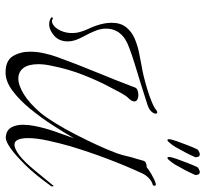

<svg xmlns="http://www.w3.org/2000/svg" viewBox="-44 -683 739 691"><g transform="rotate(90 325.5 -337.5)"><path d="M67 -145Q54 -145 45 -151Q41 -153 43 -156.5Q45 -160 49 -157Q58 -152 70 -160Q82 -168 90.5 -186.5Q99 -205 99 -228Q99 -243 95 -256Q91 -271 84.5 -284.5Q78 -298 73 -312Q67 -329 64.5 -343Q62 -357 62 -370Q62 -402 78 -422Q94 -442 118.5 -452.5Q143 -463 170 -468.5Q197 -474 219 -478Q233 -480 255.5 -485.5Q278 -491 302.5 -498.5Q327 -506 347.5 -514.5Q368 -523 377 -531Q382 -534 384 -534Q389 -534 389 -528Q389 -522 382 -513.5Q375 -505 358 -499Q322 -487 282.5 -475Q243 -463 209 -452.5Q175 -442 152 -433Q83 -409 83 -349Q83 -330 91.5 -309.5Q100 -289 110.5 -270Q121 -251 126 -234Q129 -222 129 -212Q129 -181 108.5 -163Q88 -145 67 -145ZM241 12Q198 12 182 -14.5Q166 -41 166 -76Q166 -102 172 -128Q178 -154 185 -173Q211 -245 240 -315Q269 -385 295 -454Q297 -460 305 -463Q313 -466 322 -466Q331 -466 338 -462.5Q345 -459 345 -451Q345 -442 334 -431Q328 -425 324 -419Q320 -413 316 -406Q309 -393 289.5 -356Q270 -319 249.5 -267Q229 -215 217 -155Q211 -128 211 -106Q211 -70 225 -52Q239 -34 263 -34Q287 -34 319.5 -54Q352 -74 387 -115Q404 -136 424.5 -169.5Q445 -203 465 -242Q485 -281 502 -318Q519 -355 529 -382Q531 -386 532 -389.5Q533 -393 534 -396Q539 -411 542 -425Q545 -439 552 -461Q555 -472 558.5 -484Q562 -496 582 -496Q588 -502 607 -513Q626 -524 639 -528Q641 -529 643 -529Q649 -529 648.5 -524Q648 -519 646 -518Q633 -515 621.5 -504Q610 -493 604 -480Q547 -356 506 -220Q495 -182 486 -140.5Q477 -99 477 -69Q477 -47 482.5 -33.5Q488 -20 501 -20Q515 -20 538 -37Q561 -54 594 -94L649 -161Q649 -162 649.5 -161.5Q650 -161 650 -160Q652 -155 650 -152Q638 -136 626 -120Q614 -104 600 -88Q593 -79 576.5 -62Q560 -45 540.5 -27.5Q521 -10 502 1.5Q483 13 470 11Q448 8 438.5 -9Q429 -26 429 -50Q429 -60 430 -70.5Q431 -81 433 -91Q440 -127 452.5 -163.5Q465 -200 478 -235Q458 -200 430.5 -157.5Q403 -115 371.5 -76.5Q340 -38 306.5 -13Q273 12 241 12ZM550 -571Q545 -569 545 -576Q545 -584 552 -604Q559 -624 567.5 -645.5Q576 -667 581 -677Q582 -680 586.5 -682.5Q591 -685 594 -686Q595 -687 599 -687Q608 -687 609 -678Q611 -674 609 -669Q606 -662 599.5 -648.5Q593 -635 580 -612Q573 -598 565.5 -588Q558 -578 553 -573ZM486 -571Q481 -569 481 -576Q481 -584 488 -604Q495 -624 503.5 -645.5Q512 -667 517 -677Q518 -680 522.5 -682.5Q527 -685 530 -686Q531 -687 535 -687Q544 -687 545 -678Q547 -674 545 -669Q542 -662 535.5 -648.5Q529 -635 516 -612Q509 -598 501.5 -588Q494 -578 489 -573Z"/></g></svg>

Font: Grey Qo
Style: Regular
Weight: 400
Designer: Robert E. Leuschke
Foundry: Robert E. Leuschke
Version: Version 2.010